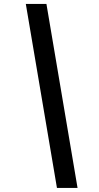

<svg xmlns="http://www.w3.org/2000/svg" viewBox="-20 -802 503 973"><path d="M373 150.4H268.6L110.8 -782.2H215.3Z"/></svg>

Font: Proza Libre
Style: SemiBold Italic
Weight: 600
Designer: Jasper de Waard
Foundry: Jasper de Waard
Version: Version 1.000; ttfautohint (v1.4.1.8-43bc)